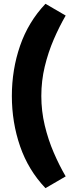

<svg xmlns="http://www.w3.org/2000/svg" viewBox="-20 -875 421 1012"><path d="M326.2 -793Q293 -735.8 263.4 -667.5Q233.9 -599.1 215.8 -523.9Q197.8 -448.7 197.8 -369.1Q197.8 -290 215.8 -214.4Q233.9 -138.7 263.2 -70.8Q292.5 -2.9 326.2 54.7L219.7 116.7Q129.4 22 85.9 -104Q42.5 -230 42.5 -369.1Q42.5 -508.3 85.9 -634Q129.4 -759.8 219.7 -855Z"/></svg>

Font: Pinar DS1 ExtraBold
Style: Regular
Weight: 800
Designer: Amin Abedi
Version: Version 3.000